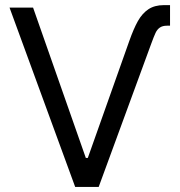

<svg xmlns="http://www.w3.org/2000/svg" viewBox="-20 -737 708 757"><path d="M523.9 -654.3C512.5 -634.1 501 -607.4 489.3 -574.2L326.2 -114.3H318.4L110.4 -707H17.6L276.4 0H369.1L576.2 -564.5C583.3 -584 589 -598.3 593.3 -607.4C597.5 -616.5 603.2 -623.5 610.4 -628.4C617.5 -633.3 627 -635.7 638.7 -635.7H650.4V-716.8H626C601.9 -716.8 581.7 -711.4 565.4 -700.7C549.2 -689.9 535.3 -674.5 523.9 -654.3Z"/></svg>

Font: Pretendard Variable
Style: Regular
Weight: 400
Designer: Base glyphs from Inter by Rasmus Andersson; Hangeul glyphs from Noto Sans CJK(Source Han Sans) by Jang Soo-young and Kan
Foundry: Kil Hyung-jin
Version: Version 1.309;Glyphs 3.2 (3225)